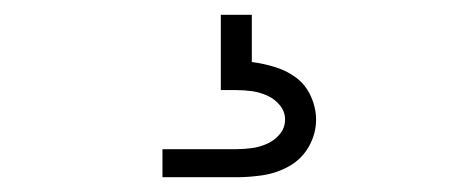

<svg xmlns="http://www.w3.org/2000/svg" viewBox="-20 -20 640 260"><path d="M200 220V182H300Q311 182 321.5 180.5Q332 179 342 174.5Q352 170 359 161.5Q366 153 366 142Q366 131 359 122.5Q352 114 342 109.5Q332 105 321.5 103.5Q311 102 300 102H279V0H321V64Q337 66 353 71Q369 76 381.5 85.5Q394 95 401 110.5Q408 126 408 142Q408 161 398.5 178Q389 195 372.5 204.5Q356 214 337.5 217Q319 220 300 220Z"/></svg>

Font: Iosevka Slab XLtEx
Style: Regular
Weight: 200
Width: 7
Monospace: yes
Designer: Belleve Invis
Foundry: Belleve Invis
Version: Version 11.1.0; ttfautohint (v1.8.3)